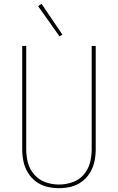

<svg xmlns="http://www.w3.org/2000/svg" viewBox="-20 -975 616 1003"><path d="M288 8Q320 8 351 0.5Q382 -7 408 -26.5Q434 -46 450.5 -73.5Q467 -101 473.5 -132Q480 -163 480 -195V-735H459V-195Q459 -159 450 -124.5Q441 -90 417 -62.5Q393 -35 358.5 -23Q324 -11 288 -11Q252 -11 218 -23Q184 -35 159.5 -62.5Q135 -90 126 -124.5Q117 -159 117 -195V-735H96V-195Q96 -163 102.5 -132Q109 -101 125.5 -73.5Q142 -46 168 -26.5Q194 -7 225 0.5Q256 8 288 8ZM291 -785 306 -794 197 -955 179 -943Z"/></svg>

Font: Iosevka Sparkle Thin
Style: Regular
Weight: 100
Designer: Belleve Invis
Foundry: Belleve Invis
Version: Version 4.5.0; ttfautohint (v1.8.3)